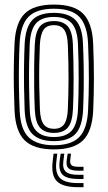

<svg xmlns="http://www.w3.org/2000/svg" viewBox="-20 -628 459 818"><path d="M209.8 8.5Q124.5 8.5 85.2 -30Q46 -68.5 42 -156.5Q39.8 -210.2 39 -257.8Q38.2 -305.2 39 -351Q39.8 -396.8 42 -444.2Q46.5 -532 85.5 -570.2Q124.5 -608.5 209.8 -608.5Q295.8 -608.5 334.2 -569.6Q372.8 -530.8 376.8 -443.8Q380.2 -362.5 380.1 -294.5Q380 -226.5 377 -156.2Q372.5 -67.5 333.1 -29.5Q293.8 8.5 209.8 8.5ZM209.8 -9.2Q283.2 -9.2 317.2 -43.5Q351.2 -77.8 355.2 -157.2Q358.5 -227 358.6 -293.2Q358.8 -359.5 355.2 -442.8Q351.8 -520.2 318.6 -555.5Q285.5 -590.8 209.8 -590.8Q135 -590.8 101.1 -556Q67.2 -521.2 63.5 -442Q61.5 -399.8 60.8 -355.5Q60 -311.2 60.6 -262.2Q61.2 -213.2 63.8 -156.5Q67.5 -74.5 103.5 -41.9Q139.5 -9.2 209.8 -9.2ZM209.8 -26.8Q148.5 -26.8 118.4 -56.6Q88.2 -86.5 85 -159.5Q83.2 -206.5 82.5 -254.1Q81.8 -301.8 82.4 -348.8Q83 -395.8 85 -440.2Q88.5 -511.2 117.2 -542.2Q146 -573.2 209.8 -573.2Q270 -573.2 300.2 -544Q330.5 -514.8 333.5 -443Q335.8 -390.2 336.5 -342.8Q337.2 -295.2 336.6 -250.2Q336 -205.2 334 -160.2Q330.5 -87.8 301.2 -57.2Q272 -26.8 209.8 -26.8ZM209.8 -44.2Q260.8 -44.2 285 -70.9Q309.2 -97.5 312.2 -160.8Q315 -219.5 315.2 -289.8Q315.5 -360 312.2 -439.8Q309.5 -503.5 284.8 -529.6Q260 -555.8 209.8 -555.8Q158.5 -555.8 134.1 -529.2Q109.8 -502.8 106.5 -439.5Q105 -400.8 104.1 -356.5Q103.2 -312.2 103.9 -263.1Q104.5 -214 106.8 -160.2Q109.5 -95.8 134.8 -70Q160 -44.2 209.8 -44.2ZM209.8 -61.8Q170.5 -61.8 150.6 -84Q130.8 -106.2 128.2 -161Q126.2 -210.2 125.6 -256.1Q125 -302 125.6 -347.1Q126.2 -392.2 128.2 -438.5Q130.8 -492.2 149.9 -515.2Q169 -538.2 209.8 -538.2Q248.2 -538.2 268.2 -516.5Q288.2 -494.8 290.5 -439.2Q293.5 -365.5 293.6 -296Q293.8 -226.5 290.8 -161.8Q288.2 -107.5 269 -84.6Q249.8 -61.8 209.8 -61.8ZM209.8 -79.2Q240 -79.2 253.6 -99.2Q267.2 -119.2 269 -162.8Q271.8 -223.8 272 -290.6Q272.2 -357.5 269 -438.2Q267.2 -482 253.2 -501.4Q239.2 -520.8 209.8 -520.8Q179 -520.8 165.5 -500.8Q152 -480.8 149.8 -437.5Q148 -392.5 147.2 -349.2Q146.5 -306 147.2 -260.4Q148 -214.8 150 -161.8Q151.8 -116.8 166.4 -98Q181 -79.2 209.8 -79.2ZM224 26.8 220 61Q214.2 109.5 235.8 130.8Q257.2 152 313 152H335.8V169.5H313Q247.8 169.5 222.6 144.4Q197.5 119.2 204.2 61L208.2 26.8ZM282.5 26.8 279.2 54.2Q277.5 69.5 285.1 76Q292.8 82.5 313 82.5H335.8V99.2H313Q283.2 99.2 271.9 88.9Q260.5 78.5 264.2 54.2L268.2 26.8ZM254 26.8 250 57.8Q245.5 89.5 260.1 103.1Q274.8 116.8 313 116.8H335.8V134.5H313Q265.2 134.5 247 116.6Q228.8 98.8 234.2 57.8L238.2 26.8Z"/></svg>

Font: Big Shoulders Inline Display Thin
Style: Bold
Weight: 700
Version: Version 2.002